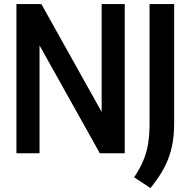

<svg xmlns="http://www.w3.org/2000/svg" viewBox="-20 -760 945 952"><path d="M61.5 0V-740H185L484 -205V-740H598.5V0H475L176 -535V0ZM726 172.5 645 119Q673.5 76.5 690.2 37Q707 -2.5 714.2 -46.8Q721.5 -91 721.5 -148.5V-740H843.5V-146Q843.5 -84 832 -31.5Q820.5 21 794.8 70.5Q769 120 726 172.5Z"/></svg>

Font: Encode Sans Condensed Condensed SemiBold
Style: Regular
Weight: 600
Width: 3
Designer: Multiple Designers
Foundry: Impallari Type
Version: Version 3.000; ttfautohint (v1.8.3) -l 8 -r 50 -G 200 -x 14 